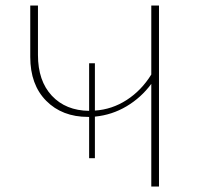

<svg xmlns="http://www.w3.org/2000/svg" viewBox="-20 -678 719 698"><path d="M558 -658V0H530V-373Q493 -323 440 -291.5Q387 -260 325 -254V-103H304V-253H300Q206 -253 148 -311.5Q90 -370 90 -471V-658H118V-478Q118 -384 168.5 -330Q219 -276 304 -275V-448H325V-276Q387 -280 440.5 -314.5Q494 -349 530 -407V-658Z"/></svg>

Font: Ysabeau Extralight
Style: Regular
Weight: 200
Designer: Christian Thalmann (Catharsis Fonts)
Version: Version 0.003